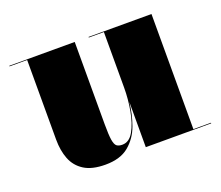

<svg xmlns="http://www.w3.org/2000/svg" viewBox="-86 -583 827 717"><g transform="rotate(-20 327.0 -225.0)"><path d="M270 -460V-132.5Q270 -90.5 273.2 -70.5Q276.5 -50.5 284.2 -44.5Q292 -38.5 306 -38.5Q334 -38.5 351.2 -69.2Q368.5 -100 376.8 -145.8Q385 -191.5 385 -237V-457.5H325V-460H575V-2.5H645V0H385V-180Q380.5 -134 364.8 -90.2Q349 -46.5 315 -18.2Q281 10 222 10Q168.5 10 137.5 -9.8Q106.5 -29.5 93.2 -63.5Q80 -97.5 80 -141V-457.5H10V-460Z"/></g></svg>

Font: Bodoni* 72pt Fatface
Style: Regular
Weight: 900
Version: Version 2.3